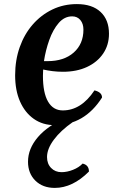

<svg xmlns="http://www.w3.org/2000/svg" viewBox="-20 -597 586 939"><path d="M247 15Q189 15 145.5 -15.5Q102 -46 78 -100.5Q54 -155 54 -229Q54 -303 76.5 -366.5Q99 -430 140 -477Q181 -524 236 -550.5Q291 -577 356 -577Q431 -577 472 -538.5Q513 -500 513 -432Q513 -377 484.5 -335Q456 -293 405.5 -269.5Q355 -246 288 -246Q262 -246 237.5 -249Q213 -252 191 -257Q190 -241 190 -226Q190 -143 215 -100Q240 -57 287 -57Q377 -57 442 -155Q479 -146 479 -120Q393 15 247 15ZM333 -517Q295 -517 267 -484.5Q239 -452 221 -401.5Q203 -351 195 -298H213Q293 -298 340.5 -340Q388 -382 388 -452Q388 -481 373 -499Q358 -517 333 -517ZM384 203Q415 210 415 242Q335 322 248 322Q189 322 153 286.5Q117 251 117 194Q117 130 165.5 73.5Q214 17 302 -20L336 0Q277 41 243.5 86Q210 131 210 171Q210 204 230 224.5Q250 245 281 245Q308 245 337 233.5Q366 222 384 203Z"/></svg>

Font: Merienda SemiBold
Style: Regular
Weight: 600
Designer: Eduardo Rodriguez Tunni
Foundry: Eduardo Rodriguez Tunni
Version: Version 2.001; ttfautohint (v1.8.4.7-5d5b)